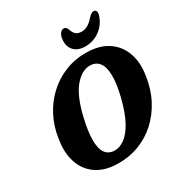

<svg xmlns="http://www.w3.org/2000/svg" viewBox="-210 -1075 1177 1242"><g transform="rotate(-30 378.5 -454.0)"><path d="M493.5 -712.5Q590.5 -711 653 -668.5Q715.5 -626 740.8 -553.5Q766 -481 751 -390Q738 -298 699.2 -223.5Q660.5 -149 601.8 -95.5Q543 -42 469 -14Q395 14 311.5 12.5Q215.5 11 153.5 -31.8Q91.5 -74.5 67 -149.2Q42.5 -224 59.5 -321.5Q71 -403.5 107.8 -475Q144.5 -546.5 202 -600.2Q259.5 -654 333.5 -683.8Q407.5 -713.5 493.5 -712.5ZM333.5 -71.5Q372 -70 410.5 -97.5Q449 -125 482.8 -186.5Q516.5 -248 541.5 -349Q553 -396 558.2 -433.8Q563.5 -471.5 563 -501.5Q562.5 -563.5 539.5 -594.8Q516.5 -626 475 -628Q414.5 -631.5 358.2 -567.5Q302 -503.5 268.5 -361.5Q256.5 -311.5 251 -271.5Q245.5 -231.5 245.5 -200.5Q245.5 -135 268.5 -104Q291.5 -73 333.5 -71.5ZM535 -844.5Q561.5 -844.5 583.2 -857.5Q605 -870.5 627 -896.5Q650 -921 666 -921Q681.5 -921 685.8 -908.2Q690 -895.5 683 -875Q663 -817.5 615.8 -783.5Q568.5 -749.5 509.5 -749.5Q451 -749.5 422 -783.8Q393 -818 403.5 -875.5Q407.5 -895.5 418.8 -908.2Q430 -921 444.5 -921Q461 -921 471 -896.5Q478.5 -870.5 493.5 -857.5Q508.5 -844.5 535 -844.5Z"/></g></svg>

Font: Fraunces 72pt S100
Style: Bold Italic
Weight: 700
Italic angle: -16°
Version: Version 1.000; ttfautohint (v1.8.3)